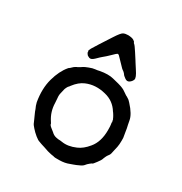

<svg xmlns="http://www.w3.org/2000/svg" viewBox="-162 -769 871 921"><g transform="rotate(30 273.5 -308.5)"><path d="M424 -393 435 -386Q437 -386 449 -373Q488 -331 493 -299Q495 -286 497 -278Q499 -270 501 -260Q503 -250 504 -241Q505 -232 506 -229L508 -217Q509 -218 509 -197Q509 -176 506 -161Q503 -146 501 -139Q497 -115 492 -109Q487 -103 485.5 -100Q484 -97 482 -94Q480 -91 479 -87.5Q478 -84 476 -80.5Q474 -77 473.5 -73.5Q473 -70 459 -51Q445 -32 442.5 -32Q440 -32 430 -23.5Q420 -15 418 -12Q410 -1 397.5 4.5Q385 10 379 13Q373 16 364.5 18.5Q356 21 349 24Q327 33 297.5 33.5Q268 34 266.5 32.5Q265 31 258.5 30.5Q252 30 249 29Q246 28 236.5 26Q227 24 219.5 21Q212 18 201.5 15Q191 12 188.5 11Q186 10 182.5 9Q179 8 177 7Q175 6 172 5Q162 3 145.5 -10.5Q129 -24 116.5 -38.5Q104 -53 103.5 -55.5Q103 -58 100 -63.5Q97 -69 94.5 -76Q92 -83 87.5 -91.5Q83 -100 79.5 -109.5Q76 -119 75 -122L69 -136L64 -153Q52 -223 67.5 -279Q83 -335 112 -369Q116 -374 116.5 -373.5Q117 -373 118 -373.5Q119 -374 125.5 -380.5Q132 -387 132.5 -387Q133 -387 137.5 -390.5Q142 -394 145 -395Q146 -395 149 -396.5Q152 -398 153.5 -399Q155 -400 157 -401Q159 -402 162 -404Q168 -408 172.5 -411Q177 -414 196 -421.5Q215 -429 227.5 -430Q240 -431 251 -434Q295 -442 324 -434.5Q353 -427 358 -426Q363 -425 369.5 -422.5Q376 -420 377 -420Q378 -420 385.5 -416.5Q393 -413 393.5 -412.5Q394 -412 399.5 -408.5Q405 -405 408.5 -402.5Q412 -400 415 -398Q418 -396 420.5 -394.5Q423 -393 424 -393ZM403 -297Q376 -341 326 -353Q268 -368 219 -347Q190 -335 165 -302Q162 -297 159 -294.5Q156 -292 152 -284Q148 -276 147 -271.5Q146 -267 144.5 -260.5Q143 -254 141 -245.5Q139 -237 139.5 -228Q140 -219 140.5 -216Q141 -213 142 -194Q143 -146 169 -107Q174 -99 174 -99Q174 -91 186 -81.5Q198 -72 203 -68Q215 -56 229.5 -53Q244 -50 247 -50.5Q250 -51 263 -49Q299 -43 340 -61Q369 -73 395 -105Q427 -143 427 -208Q427 -223 426.5 -228Q426 -233 425.5 -238Q425 -243 424 -248L425 -251Q424 -255 423 -259Q422 -263 422 -264.5Q422 -266 420 -268Q419 -272 412.5 -283Q406 -294 403 -297ZM284 -651Q306 -650 315 -644Q324 -638 324 -635Q324 -632 329 -628.5Q334 -625 351.5 -598Q369 -571 372.5 -565.5Q376 -560 379 -555Q382 -550 397 -527Q420 -493 415.5 -481Q411 -469 399.5 -461.5Q388 -454 375 -464Q362 -474 362 -475Q362 -476 356 -483Q346 -493 344.5 -492.5Q343 -492 321 -515.5Q299 -539 293 -544.5Q287 -550 282.5 -547.5Q278 -545 263 -530Q248 -515 244.5 -512.5Q241 -510 237.5 -506.5Q234 -503 227.5 -498Q221 -493 204 -476Q187 -459 175.5 -463.5Q164 -468 161 -473.5Q158 -479 157 -479.5Q156 -480 156 -484.5Q156 -489 155 -490Q154 -491 155 -494Q156 -497 160.5 -505.5Q165 -514 183.5 -542.5Q202 -571 224.5 -606Q247 -641 257.5 -646Q268 -651 284 -651Z"/></g></svg>

Font: TT2020 Style E
Style: Regular
Weight: 400
Version: Version 00.2